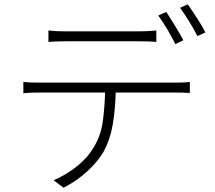

<svg xmlns="http://www.w3.org/2000/svg" viewBox="-20 -826 996 888"><path d="M88 -447Q107 -445 125.5 -444.5Q144 -444 166 -444H792Q807 -444 824.5 -444.5Q842 -445 858 -447V-396Q844 -397 826 -397.5Q808 -398 792 -398H515Q513 -319 501.5 -250.5Q490 -182 460 -126Q433 -79 383.5 -33.5Q334 12 274 42L228 8Q287 -18 336 -57Q385 -96 413 -144Q446 -198 455 -261.5Q464 -325 466 -398H166Q144 -398 126 -397.5Q108 -397 88 -395ZM204 -685Q222 -683 239.5 -682Q257 -681 280 -681H622Q640 -681 662 -682Q684 -683 703 -685V-632Q684 -634 662 -634.5Q640 -635 622 -635H282Q237 -635 204 -632ZM791 -622Q777 -651 754.5 -689Q732 -727 712 -754L749 -771Q766 -745 789 -707.5Q812 -670 828 -640ZM848 -806Q858 -793 869 -776Q880 -759 891.5 -741.5Q903 -724 913 -707Q923 -690 930 -676L893 -659Q877 -691 855 -726.5Q833 -762 813 -790Z"/></svg>

Font: Kinto Sans Light
Style: Regular
Weight: 300
Designer: Authors: Ryoko NISHIZUKA  (kana & ideographs); Paul D. Hunt (Latin, Greek & Cyrillic); Wenlong ZHANG  (bopomofo); Sandol
Foundry: Adobe Systems Incorporated, ookami Inc.
Version: Version 0.001